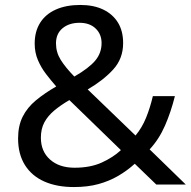

<svg xmlns="http://www.w3.org/2000/svg" viewBox="-20 -745 772 775"><path d="M304 -725Q358 -725 396.5 -706.5Q435 -688 456 -654Q477 -620 477 -571Q477 -508 436.5 -464Q396 -420 334 -384L527 -198Q553 -229 569.5 -269.5Q586 -310 597 -357H686Q670 -293 646 -238Q622 -183 584 -142L730 0H611L524 -84Q493 -56 457 -35Q421 -14 377.5 -2Q334 10 278 10Q209 10 158.5 -12.5Q108 -35 80.5 -79Q53 -123 53 -186Q53 -237 71.5 -274Q90 -311 125 -340Q160 -369 207 -396Q186 -420 166 -446Q146 -472 133 -502.5Q120 -533 120 -569Q120 -618 142 -653Q164 -688 205.5 -706.5Q247 -725 304 -725ZM260 -341Q224 -320 198.5 -298.5Q173 -277 159 -251Q145 -225 145 -189Q145 -134 182 -101Q219 -68 281 -68Q345 -68 391 -89Q437 -110 468 -139ZM301 -653Q259 -653 232.5 -631Q206 -609 206 -570Q206 -534 225 -503.5Q244 -473 280 -436Q339 -470 364.5 -500.5Q390 -531 390 -571Q390 -607 366 -630Q342 -653 301 -653Z"/></svg>

Font: hexlhindi05
Style: Book
Weight: 400
Designer: Jelle Bosma - Monotype Design Team
Foundry: Monotype Imaging Inc.
Version: Version 2.003